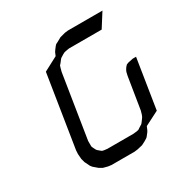

<svg xmlns="http://www.w3.org/2000/svg" viewBox="-140 -698 781 811"><g transform="rotate(-30 251.0 -292.0)"><path d="M75.2 -110.8 76.2 -128.9 131.8 -480 200.2 -516.1 207 -532.2 212.9 -541 223.1 -554.2 228 -559.1 241.2 -565.9 257.8 -575.2 283.2 -582 299.8 -584H467.8L424.8 -516.1H265.1L248 -513.2L240.2 -511.2L231.9 -506.8L217.8 -498L213.9 -494.1L203.1 -480L196.8 -473.1L193.8 -463.9L189 -445.8L140.1 -137.2V-120.1V-110.8L143.1 -103L149.9 -89.8L152.8 -85.9L163.1 -77.1L169.9 -71.8L178.2 -69.8L193.8 -67.9H320.8L337.9 -69.8L347.2 -71.8L355 -77.1L369.1 -85.9L373 -89.8L382.8 -103L388.2 -110.8L392.1 -120.1L397 -137.2L421.9 -292L425.8 -309.1L429.2 -316.9L435.1 -326.2L442.9 -335L452.1 -338.9L460.9 -340.8L477.1 -344.2H493.2L455.1 -103L386.2 -67.9L378.9 -50.8L374 -43L362.8 -28.8L358.9 -24.9L346.2 -17.1L328.1 -7.8L303.2 -2L287.1 0H174.8L159.2 -2L137.2 -7.8L121.1 -17.1L101.1 -34.2L94.2 -43L82 -67.9L77.1 -85.9Z"/></g></svg>

Font: Petahja
Style: Italic
Weight: 400
Designer: T. Christopher White
Version: Version 1.1